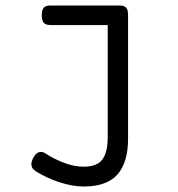

<svg xmlns="http://www.w3.org/2000/svg" viewBox="-20 -471 640 691"><path d="M440.9 -418V27.8Q440.9 113.8 402.6 157Q364.3 200.2 281.2 200.2Q240.7 200.2 193.8 184.8Q147 169.4 108.9 145.5Q92.8 135.7 92.8 120.1Q92.8 110.8 99.1 98.1Q110.8 75.7 127.4 75.7Q135.7 75.7 142.6 80.6Q176.3 102.5 212.4 115.7Q248.5 128.9 281.2 128.9Q329.1 128.9 348.4 103Q367.7 77.1 367.7 21.5V-380.9H161.1Q144.5 -380.9 137.5 -388.9Q130.4 -397 130.4 -416Q130.4 -435.1 137.5 -443.1Q144.5 -451.2 161.1 -451.2H387.7H410.2Q426.8 -451.2 433.8 -443.6Q440.9 -436 440.9 -418Z"/></svg>

Font: Courier Prime Code
Style: Regular
Weight: 400
Designer: Alan Dague-Greene
Foundry: Quote-Unquote Apps
Version: Version 3.0318